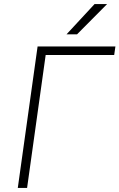

<svg xmlns="http://www.w3.org/2000/svg" viewBox="-20 -930 591 950"><path d="M166 -700H551L545 -658H206L114 0H68ZM448 -910H510L361 -760H309Z"/></svg>

Font: Retni Sans Light
Style: Italic
Weight: 300
Italic angle: -8°
Designer: Vitaly Kuzmin
Foundry: ParaType Ltd.
Version: Version 1.00;June 10, 2019;FontCreator 11.5.0.2425 64-bit; t